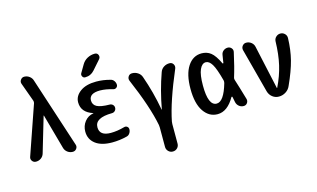

<svg xmlns="http://www.w3.org/2000/svg" viewBox="-109 -1096 2718 1647"><g transform="rotate(-15 1250.0 -273.0)"><path d="M90.8 0Q69.3 0 57.1 -17.1Q44.9 -34.2 51.8 -52.7L203.1 -489.3Q206.1 -500 203.1 -510.7L142.6 -677.7Q135.7 -696.3 147.9 -713.4Q160.2 -730.5 179.7 -730.5Q205.1 -730.5 225.6 -715.3Q246.1 -700.2 252.9 -676.8L456.1 -53.7Q462.9 -34.2 450.7 -17.1Q438.5 0 417 0Q391.6 0 371.1 -15.1Q350.6 -30.3 343.8 -54.7L257.8 -364.3Q257.8 -365.2 255.9 -365.2Q254.9 -365.2 254.9 -364.3L163.1 -53.7Q156.2 -29.3 136.2 -14.6Q116.2 0 90.8 0Z M671.9 -273.4Q673.8 -273.4 673.8 -274.4Q673.8 -275.4 671.9 -275.4Q570.3 -308.6 570.3 -397.5Q570.3 -453.1 622.6 -491.7Q674.8 -530.3 765.6 -530.3Q827.1 -530.3 890.6 -512.7Q908.2 -508.8 919.4 -492.7Q930.7 -476.6 930.7 -458Q930.7 -443.4 918.9 -434.1Q907.2 -424.8 891.6 -428.7Q831.1 -447.3 778.3 -448.2Q681.6 -448.2 680.7 -385.7Q680.7 -346.7 713.9 -328.6Q747.1 -310.5 827.1 -309.6Q842.8 -309.6 854 -298.8Q865.2 -288.1 865.2 -272Q865.2 -255.9 854 -244.6Q842.8 -233.4 827.1 -233.4Q674.8 -232.4 674.8 -148.4Q674.8 -72.3 774.4 -72.3Q832 -72.3 897.5 -90.8Q912.1 -94.7 923.8 -85.9Q935.5 -77.1 935.5 -61.5Q935.5 -43 924.8 -26.9Q914.1 -10.7 896.5 -6.8Q831.1 9.8 765.6 9.8Q668.9 9.8 616.7 -30.8Q564.5 -71.3 564.5 -139.6Q564.5 -189.5 594.2 -227.5Q624 -265.6 671.9 -273.4ZM701.2 -701.2Q718.8 -731.4 749.5 -748Q780.3 -764.6 815.4 -764.6Q837.9 -764.6 845.7 -745.1Q853.5 -725.6 839.8 -709L767.6 -627Q735.4 -589.8 684.6 -589.8Q668.9 -589.8 661.1 -604.5Q653.3 -619.1 661.1 -632.8Z M1189.5 -31.2Q1156.2 -202.1 1043.9 -463.9Q1036.1 -483.4 1047.4 -501.5Q1058.6 -519.5 1081.1 -519.5Q1109.4 -519.5 1132.3 -504.4Q1155.3 -489.3 1164.1 -463.9Q1216.8 -315.4 1246.1 -153.3Q1246.1 -151.4 1247.1 -151.4Q1248 -151.4 1248 -152.3Q1277.3 -315.4 1330.1 -462.9Q1338.9 -489.3 1361.8 -504.4Q1384.8 -519.5 1413.1 -519.5Q1435.5 -519.5 1446.8 -501.5Q1458 -483.4 1450.2 -462.9Q1337.9 -200.2 1304.7 -31.2Q1302.7 -17.6 1302.7 -8.8V164.1Q1302.7 187.5 1286.6 203.6Q1270.5 219.7 1247.1 219.7Q1223.6 219.7 1207.5 203.1Q1191.4 186.5 1191.4 164.1V-8.8Q1191.4 -17.6 1189.5 -31.2Z M1716.8 -447.3Q1682.6 -447.3 1662.1 -401.4Q1641.6 -355.5 1641.6 -259.8Q1641.6 -80.1 1716.8 -80.1Q1780.3 -80.1 1824.2 -233.4Q1827.1 -246.1 1825.2 -255.9Q1795.9 -367.2 1771 -407.2Q1746.1 -447.3 1716.8 -447.3ZM1701.2 9.8Q1626 9.8 1578.6 -59.6Q1531.2 -128.9 1531.2 -259.8Q1531.2 -388.7 1577.6 -459.5Q1624 -530.3 1701.2 -530.3Q1748 -530.3 1782.7 -503.4Q1817.4 -476.6 1853.5 -400.4Q1857.4 -396.5 1861.3 -401.4Q1863.3 -413.1 1866.7 -437Q1870.1 -460.9 1872.1 -469.7Q1875 -492.2 1892.1 -505.9Q1909.2 -519.5 1930.7 -519.5Q1950.2 -519.5 1963.4 -504.4Q1976.6 -489.3 1971.7 -468.8Q1944.3 -342.8 1917 -255.9Q1914.1 -247.1 1918 -235.4Q1937.5 -175.8 1973.6 -51.8Q1978.5 -32.2 1966.8 -16.1Q1955.1 0 1934.6 0Q1911.1 0 1893.6 -14.6Q1876 -29.3 1871.1 -51.8Q1869.1 -61.5 1865.7 -79.6Q1862.3 -97.7 1861.3 -100.6Q1860.4 -103.5 1856.9 -103.5Q1853.5 -103.5 1852.5 -101.6Q1789.1 9.8 1701.2 9.8Z M2157.2 -70.3 2052.7 -464.8Q2047.9 -486.3 2061 -502.9Q2074.2 -519.5 2094.7 -519.5Q2120.1 -519.5 2139.6 -503.9Q2159.2 -488.3 2164.1 -463.9L2249 -76.2Q2249 -75.2 2250 -75.2Q2252 -75.2 2252 -76.2Q2296.9 -168 2317.9 -258.8Q2338.9 -349.6 2341.8 -465.8Q2342.8 -488.3 2359.4 -503.9Q2376 -519.5 2398.4 -519.5Q2420.9 -519.5 2437 -503.4Q2453.1 -487.3 2452.1 -464.8Q2449.2 -361.3 2426.8 -272.9Q2404.3 -184.6 2350.6 -66.4Q2337.9 -36.1 2309.6 -18.1Q2281.2 0 2248 0Q2215.8 0 2190.9 -19.5Q2166 -39.1 2157.2 -70.3Z"/></g></svg>

Font: Rounded-X Mgen+ 1mn medium
Style: Regular
Weight: 500
Designer: [Source Han Sans]
Ryoko NISHIZUKA  (kana & ideographs); Paul D. Hunt (Latin, Greek & Cyrillic); Wenlong ZHANG  (bopomofo
Version: Version 1.059.20150602